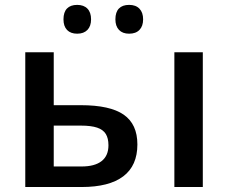

<svg xmlns="http://www.w3.org/2000/svg" viewBox="-20 -751 917 771"><path d="M81.5 -541H195.8V-328.6H304.7Q421.9 -328.6 476.8 -290.5Q531.7 -252.4 531.7 -170.9Q531.7 -85.9 475.1 -43Q418.5 0 307.6 0H81.5ZM415.5 -167.5Q415.5 -195.8 404.8 -213.1Q394 -230.5 369.9 -238.5Q345.7 -246.6 305.2 -246.6H195.8V-82.5H307.6Q360.4 -82.5 387.9 -104Q415.5 -125.5 415.5 -167.5ZM794.4 0H680.2V-541H794.4ZM443.4 -673.3Q443.4 -702.1 457.5 -716.8Q471.7 -731.4 498.5 -731.4Q525.4 -731.4 540 -716.1Q554.7 -700.7 554.7 -673.3Q554.7 -646 540 -630.9Q525.4 -615.7 498.5 -615.7Q472.2 -615.7 457.8 -630.9Q443.4 -646 443.4 -673.3ZM234.9 -673.3Q234.9 -702.1 249 -716.8Q263.2 -731.4 290 -731.4Q316.4 -731.4 331.1 -716.3Q345.7 -701.2 345.7 -673.3Q345.7 -646 331.1 -630.9Q316.4 -615.7 290 -615.7Q263.7 -615.7 249.3 -630.6Q234.9 -645.5 234.9 -673.3Z"/></svg>

Font: Viking Open Sans Light
Style: Bold
Weight: 600
Foundry: Ascender Corporation
Version: Version 2.001